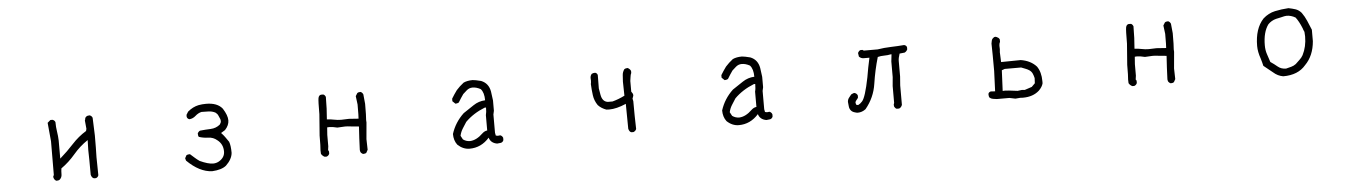

<svg xmlns="http://www.w3.org/2000/svg" viewBox="-25 -944 10050 1421"><g transform="rotate(-5 5000.0 -234.0)"><path d="M648 -4H634Q618 -9 612 -32Q612 -157 610 -217L612 -290Q552 -250 504.5 -194Q457 -138 400 -98Q397 -77 397 -54Q397 -31 380 -16Q372 -10 356 -10Q339 -16 334 -41L340 -55L341 -305L328 -443L350 -462H366Q381 -457 386 -443Q386 -406 391.5 -372.5Q397 -339 398 -305V-171Q453 -219 500 -270.5Q547 -322 606 -358L610 -374L604 -437L606 -440Q607 -447 608.5 -453Q610 -459 618 -465Q626 -471 643 -471Q658 -465 663 -451L668 -319Q668 -219 666 -158L668 -24Q663 -8 648 -4Z M1510 20Q1416 16 1324 -75L1319 -93L1331 -115Q1339 -120 1357 -120Q1371 -108 1388 -92.5Q1405 -77 1424 -64Q1485 -36 1522 -36Q1545 -36 1565 -47Q1610 -73 1610 -118Q1610 -173 1568 -205Q1540 -229 1503 -230Q1466 -231 1433 -242Q1428 -250 1428 -268Q1430 -273 1436 -279.5Q1442 -286 1447 -287Q1485 -291 1525.5 -292.5Q1566 -294 1596 -319Q1606 -332 1606 -345Q1606 -351 1604 -358Q1598 -371 1592 -385.5Q1586 -400 1572 -410Q1549 -422 1521.5 -423Q1494 -424 1469 -424Q1444 -418 1423 -399Q1402 -380 1376 -378Q1361 -382 1357 -397V-412L1371 -435Q1409 -467 1452 -476Q1479 -481 1508 -481Q1592 -481 1629 -434Q1662 -382 1662 -345Q1662 -308 1631 -275L1600 -256Q1603 -252 1606 -250Q1620 -235 1631 -219Q1642 -203 1654 -186Q1665 -157 1665 -103Q1661 -56 1615 -12Q1581 16 1510 20Z M2634 -10Q2628 -12 2621.5 -18Q2615 -24 2614 -30Q2613 -36 2612 -41Q2615 -128 2621 -215Q2591 -217 2559 -221Q2539 -224 2518 -224L2461 -221Q2425 -230 2402 -230L2386 -229L2382 -174V-89L2378 -60Q2384 -56 2384 -48V-34Q2379 -20 2364 -14H2349Q2332 -22 2323 -38L2322 -64Q2325 -89 2325 -174L2337 -331Q2337 -430 2341 -450.5Q2345 -471 2361 -474H2376Q2387 -474 2396 -455Q2396 -364 2389 -288Q2416 -287 2442 -281.5Q2468 -276 2494 -276L2552 -278L2623 -273Q2625 -285 2625 -378L2617 -441L2630 -462Q2637 -469 2654 -469Q2667 -465 2674 -449L2681 -378Q2681 -285 2678 -258L2679 -240L2668 -117L2670 -38L2658 -16Q2650 -10 2634 -10Z M3431 -36Q3479 -38 3527 -85Q3544 -101 3564 -103V-217Q3570 -237 3570 -273H3560Q3474 -239 3415 -180Q3400 -157 3385 -133Q3370 -109 3364 -81L3379 -53Q3402 -36 3431 -36ZM3423 20Q3374 20 3334 -18Q3309 -51 3309 -99Q3336 -184 3402 -246Q3440 -271 3480 -298Q3520 -325 3568 -327Q3568 -385 3543 -412Q3512 -429 3483 -429Q3459 -429 3440 -413Q3425 -401 3411 -387Q3401 -374 3392 -359Q3383 -344 3372 -327Q3360 -321 3347 -321L3326 -341V-360Q3344 -390 3366 -420Q3390 -447 3421 -471Q3449 -484 3489 -484Q3508 -483 3551 -472Q3606 -450 3617 -388Q3622 -355 3626 -321V-244L3620 -217V-81L3624 -60L3639 -57L3657 -59Q3671 -54 3677 -39V-22Q3672 -7 3657 -3L3629 0Q3582 -8 3570 -49Q3509 20 3423 20Z M4642 3H4626Q4612 0 4605 -24Q4605 -117 4603 -210Q4532 -179 4478 -179L4456 -180Q4439 -186 4423.5 -195.5Q4408 -205 4395 -219Q4371 -254 4365.5 -294.5Q4360 -335 4358 -378Q4361 -390 4361 -404L4360 -423Q4360 -440 4371 -453Q4381 -459 4397 -459Q4413 -454 4415 -439Q4415 -380 4414 -341L4422 -294Q4431 -241 4472 -236H4507Q4552 -248 4598 -271Q4598 -324 4596 -376Q4598 -400 4599 -423Q4600 -446 4615 -467Q4624 -473 4640 -473Q4658 -463 4663 -449V-434Q4657 -422 4655.5 -406.5Q4654 -391 4651 -376V-296Q4653 -292 4656 -289Q4664 -279 4664 -269Q4663 -262 4656 -244L4660 -225Q4660 -109 4663 -18Q4658 -4 4642 3Z M5431 -36Q5479 -38 5527 -85Q5544 -101 5564 -103V-217Q5570 -237 5570 -273H5560Q5474 -239 5415 -180Q5400 -157 5385 -133Q5370 -109 5364 -81L5379 -53Q5402 -36 5431 -36ZM5423 20Q5374 20 5334 -18Q5309 -51 5309 -99Q5336 -184 5402 -246Q5440 -271 5480 -298Q5520 -325 5568 -327Q5568 -385 5543 -412Q5512 -429 5483 -429Q5459 -429 5440 -413Q5425 -401 5411 -387Q5401 -374 5392 -359Q5383 -344 5372 -327Q5360 -321 5347 -321L5326 -341V-360Q5344 -390 5366 -420Q5390 -447 5421 -471Q5449 -484 5489 -484Q5508 -483 5551 -472Q5606 -450 5617 -388Q5622 -355 5626 -321V-244L5620 -217V-81L5624 -60L5639 -57L5657 -59Q5671 -54 5677 -39V-22Q5672 -7 5657 -3L5629 0Q5582 -8 5570 -49Q5509 20 5423 20Z M6307 5Q6300 5 6288 1Q6268 -4 6257.5 -17Q6247 -30 6245.5 -47Q6244 -64 6242 -81Q6243 -98 6252 -110Q6261 -122 6271 -134Q6289 -143 6294 -143Q6313 -139 6319 -122V-107Q6315 -98 6307 -90Q6299 -82 6297 -71L6301 -55L6315 -51Q6332 -59 6346 -75Q6372 -103 6401 -249Q6413 -322 6429 -393H6387Q6366 -393 6352 -408L6348 -435Q6356 -451 6367 -455H6383L6392 -449H6495Q6543 -457 6593.5 -458.5Q6644 -460 6693 -464Q6711 -459 6713 -445V-430Q6706 -415 6692 -408L6654 -404Q6643 -371 6643 -351V-235L6638 -169V-24Q6630 -4 6615 1H6599Q6589 1 6579 -18L6578 -32L6582 -44V-169L6588 -235V-351L6594 -404H6588Q6565 -399 6539.5 -399Q6514 -399 6491 -393Q6463 -298 6448 -197Q6433 -96 6367 -16Q6340 5 6307 5Z M7500 -53 7533 -57 7553 -55 7607 -73 7632 -98 7634 -136Q7630 -154 7623 -170Q7616 -186 7600 -197Q7588 -205 7572 -211Q7556 -217 7541 -223H7419L7397 -215L7390 -62L7409 -63Q7423 -63 7500 -53ZM7479 3 7435 -6H7342Q7328 -8 7313.5 -10Q7299 -12 7288 -22Q7283 -30 7283 -46Q7283 -60 7301 -66Q7318 -66 7334 -64L7340 -215Q7340 -346 7338 -418Q7340 -429 7342 -439Q7344 -449 7350.5 -455.5Q7357 -462 7361 -464Q7365 -466 7369 -466Q7374 -466 7381 -463Q7388 -460 7393.5 -455.5Q7399 -451 7402 -443V-426Q7395 -413 7395 -397L7396 -372Q7396 -360 7394 -349L7397 -276Q7470 -276 7543 -278Q7617 -266 7659 -219Q7689 -176 7689 -109V-93Q7683 -67 7657 -41Q7611 1 7535 1L7515 0Z M8634 -10Q8628 -12 8621.5 -18Q8615 -24 8614 -30Q8613 -36 8612 -41Q8615 -128 8621 -215Q8591 -217 8559 -221Q8539 -224 8518 -224L8461 -221Q8425 -230 8402 -230L8386 -229L8382 -174V-89L8378 -60Q8384 -56 8384 -48V-34Q8379 -20 8364 -14H8349Q8332 -22 8323 -38L8322 -64Q8325 -89 8325 -174L8337 -331Q8337 -430 8341 -450.5Q8345 -471 8361 -474H8376Q8387 -474 8396 -455Q8396 -364 8389 -288Q8416 -287 8442 -281.5Q8468 -276 8494 -276L8552 -278L8623 -273Q8625 -285 8625 -378L8617 -441L8630 -462Q8637 -469 8654 -469Q8667 -465 8674 -449L8681 -378Q8681 -285 8678 -258L8679 -240L8668 -117L8670 -38L8658 -16Q8650 -10 8634 -10Z M9494 -44 9533 -54Q9552 -59 9568 -71Q9583 -86 9598.5 -100Q9614 -114 9624 -132Q9655 -193 9655 -269Q9655 -286 9653 -303Q9646 -317 9642 -331Q9621 -383 9597 -414Q9565 -433 9531 -433Q9519 -433 9489 -425L9452 -417Q9417 -408 9392 -382Q9352 -327 9352 -229Q9352 -193 9362 -163.5Q9372 -134 9382 -103Q9409 -85 9433.5 -64.5Q9458 -44 9494 -44ZM9468 11Q9427 4 9395 -25L9328 -79Q9322 -106 9313 -135Q9295 -186 9295 -229Q9295 -358 9360 -428Q9400 -464 9449 -474.5Q9498 -485 9550 -488Q9577 -483 9601.5 -475Q9626 -467 9645 -445Q9666 -416 9680.5 -382Q9695 -348 9709 -314V-229Q9700 -121 9636 -57Q9579 11 9468 11Z"/></g></svg>

Font: Yozai
Style: Regular
Weight: 400
Designer: LXGW / Y.OzVox
Foundry: LXGW / Y.OzVox
Version: Version 0.861;October 22, 2024